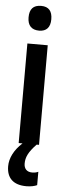

<svg xmlns="http://www.w3.org/2000/svg" viewBox="-64 -783 360 1043"><g transform="rotate(5 116.0 -261.5)"><path d="M117 -753C74 -753 54 -730 54 -685C54 -641 76 -618 117 -618C157 -618 178 -641 178 -685C178 -729 159 -753 117 -753ZM102 108C102 74 115 45 158 0H171V-543H60V0H81C36 41 14 87 14 130C14 194 50 230 122 230C147 230 167 225 180 219V146C172 150 162 153 146 153C118 153 102 136 102 108Z"/></g></svg>

Font: Noto Sans Georgian ExtraCondensed SemiBold
Style: Regular
Weight: 600
Width: 2
Designer: Monotype Design Team, Akaki Razmadze
Foundry: Google LLC
Version: Version 2.005